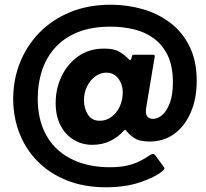

<svg xmlns="http://www.w3.org/2000/svg" viewBox="-20 -681 874 814"><path d="M667 46Q634 72 572 92.5Q510 113 429 113Q337 113 264 84Q191 55 140 3.5Q89 -48 62.5 -116Q36 -184 36 -262Q36 -343 64.5 -415Q93 -487 147 -542.5Q201 -598 277.5 -629.5Q354 -661 450 -661Q519 -661 584 -642.5Q649 -624 701 -585Q753 -546 783.5 -484.5Q814 -423 814 -338Q814 -263 789 -205Q764 -147 719.5 -114Q675 -81 615 -81Q570 -81 547.5 -97Q525 -113 516 -126Q512 -131 510 -130.5Q508 -130 503 -125Q481 -100 447.5 -83.5Q414 -67 371 -67Q327 -67 291.5 -89Q256 -111 236 -150.5Q216 -190 216 -244Q216 -305 241 -357.5Q266 -410 312 -442.5Q358 -475 422 -475Q464 -475 487 -461Q510 -447 527 -429Q530 -426 533 -427Q536 -428 537 -433L539 -442Q540 -449 549 -449H628Q637 -449 636 -441L601 -232Q595 -200 603.5 -188.5Q612 -177 628 -177Q649 -177 668 -193.5Q687 -210 700 -244.5Q713 -279 713 -332Q713 -400 691.5 -445Q670 -490 633 -517.5Q596 -545 548.5 -556.5Q501 -568 450 -568Q367 -568 308.5 -544Q250 -520 212.5 -477.5Q175 -435 157.5 -380.5Q140 -326 140 -264Q140 -193 161.5 -139Q183 -85 223 -48Q263 -11 319.5 8.5Q376 28 446 28Q489 28 519 21Q549 14 572 2.5Q595 -9 617 -24Q631 -33 638 -23L674 26Q679 32 676 36.5Q673 41 667 46ZM336 -256Q336 -222 352.5 -195.5Q369 -169 403 -169Q430 -169 452 -185Q474 -201 486.5 -227Q499 -253 500 -281Q502 -306 493.5 -327Q485 -348 469.5 -360.5Q454 -373 431 -373Q406 -373 384.5 -357.5Q363 -342 349.5 -315.5Q336 -289 336 -256Z"/></svg>

Font: Libre Franklin ExtraBold
Style: Regular
Weight: 800
Designer: Pablo Impallari, Rodrigo Fuenzalida, Nhung Nguyen
Foundry: Impallari Type
Version: Version 3.000